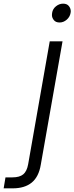

<svg xmlns="http://www.w3.org/2000/svg" viewBox="-92 -772 407 1050"><path d="M234 -649Q213 -649 202.5 -662Q192 -675 192 -690Q192 -696 193 -701Q196 -723 214 -737.5Q232 -752 253 -752Q274 -752 284.5 -739Q295 -726 295 -710Q295 -706 294 -701Q290 -679 272.5 -664Q255 -649 234 -649ZM131 129Q120 195 81.5 226.5Q43 258 -23 258H-72L-62 198H-24Q15 198 35 181.5Q55 165 62 126L180 -546H250Z"/></svg>

Font: Fz Poppins Light
Style: Italic
Weight: 300
Italic angle: -10°
Designer: Ninad Kale (Devanagari), Jonny Pinhorn (Latin)
Foundry: Indian Type Foundry
Version: Vit hóa bi Vntype.Com & FontZin.Com